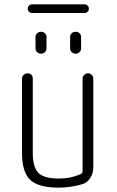

<svg xmlns="http://www.w3.org/2000/svg" viewBox="-20 -859 540 889"><path d="M252 9.8Q158.2 9.8 120.1 -25.9Q82 -61.5 82 -150.4V-495.1Q82 -504.9 89.4 -512.2Q96.7 -519.5 108.4 -519.5Q118.2 -519.5 125 -512.7Q131.8 -505.9 131.8 -495.1V-150.4Q131.8 -84 158.2 -58.1Q184.6 -32.2 252 -32.2Q306.6 -32.2 353.5 -52.7Q361.3 -55.7 362.3 -65.4V-494.1Q362.3 -504.9 369.6 -512.2Q377 -519.5 387.2 -519.5Q397.5 -519.5 404.8 -512.2Q412.1 -504.9 412.1 -494.1V-84Q412.1 -56.6 397.9 -34.7Q383.8 -12.7 360.4 -5.9Q306.6 9.8 252 9.8ZM372.1 -798.8H127.9Q120.1 -798.8 114.3 -804.7Q108.4 -810.5 108.4 -818.8Q108.4 -827.1 114.3 -833Q120.1 -838.9 127.9 -838.9H372.1Q379.9 -838.9 385.7 -833Q391.6 -827.1 391.6 -818.8Q391.6 -810.5 385.7 -804.7Q379.9 -798.8 372.1 -798.8ZM304.7 -688.5Q304.7 -698.2 312 -705.1Q319.3 -711.9 330.1 -711.9Q340.8 -711.9 348.1 -705.1Q355.5 -698.2 355.5 -688.5V-634.8Q355.5 -624 347.7 -617.2Q339.8 -610.4 330.1 -610.4Q320.3 -610.4 312.5 -617.2Q304.7 -624 304.7 -634.8ZM144.5 -688.5Q144.5 -698.2 151.9 -705.1Q159.2 -711.9 169.9 -711.9Q180.7 -711.9 188 -705.1Q195.3 -698.2 195.3 -688.5V-634.8Q195.3 -624 187.5 -617.2Q179.7 -610.4 169.9 -610.4Q160.2 -610.4 152.3 -617.2Q144.5 -624 144.5 -634.8Z"/></svg>

Font: Rounded-X Mgen+ 1mn light
Style: Regular
Weight: 200
Designer: [Source Han Sans]
Ryoko NISHIZUKA  (kana & ideographs); Paul D. Hunt (Latin, Greek & Cyrillic); Wenlong ZHANG  (bopomofo
Version: Version 1.059.20150602